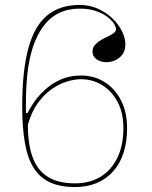

<svg xmlns="http://www.w3.org/2000/svg" viewBox="-20 -743 615 778"><path d="M303 -723Q342 -723 376 -708Q410 -693 435 -669Q460 -645 474 -617Q488 -589 488 -563Q488 -539 476.5 -523Q465 -507 447.5 -499Q430 -491 412 -491Q397 -491 384 -496Q371 -501 363 -510.5Q355 -520 355 -534Q355 -548 362 -557.5Q369 -567 379.5 -574.5Q390 -582 402.5 -588Q415 -594 425.5 -599.5Q436 -605 443 -611Q450 -617 450 -624Q450 -635 440.5 -649Q431 -663 412.5 -676.5Q394 -690 366.5 -699Q339 -708 303 -708Q209 -708 156 -637Q103 -566 90 -435Q88 -415 87 -396.5Q86 -378 85.5 -359.5Q85 -341 85 -322.5Q85 -304 85 -285H92Q100 -303 117.5 -328.5Q135 -354 162 -379Q189 -404 225.5 -420.5Q262 -437 308 -437Q361 -437 403 -411Q445 -385 470 -337Q495 -289 495 -224Q495 -168 480.5 -123.5Q466 -79 438 -48Q410 -17 371 -1Q332 15 284 15Q226 15 185 -3Q144 -21 118.5 -59.5Q93 -98 81.5 -160.5Q70 -223 70 -312Q70 -455 94.5 -546Q119 -637 170.5 -680Q222 -723 303 -723ZM308 -422Q283 -422 252.5 -413Q222 -404 191 -383Q160 -362 134 -326.5Q108 -291 93 -238Q93 -155 113.5 -102.5Q134 -50 176 -25Q218 0 284 0Q343 0 387 -26.5Q431 -53 455.5 -103.5Q480 -154 480 -224Q480 -285 457 -329Q434 -373 395 -397.5Q356 -422 308 -422Z"/></svg>

Font: Kalnia Thin
Style: Regular
Weight: 250
Designer: Frida Medrano
Foundry: Frida Medrano
Version: Version 1.105